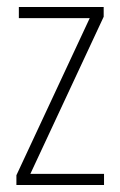

<svg xmlns="http://www.w3.org/2000/svg" viewBox="-20 -530 345 550"><path d="M27 0V-28L237 -478H34V-510H277V-482L67 -32H278V0Z"/></svg>

Font: Saira ExtraCondensed Thin
Style: Regular
Weight: 250
Width: 2
Designer: Hector Gatti with collaboration of the Omnibus-Type team
Foundry: Omnibus-Type
Version: Version 1.101